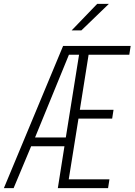

<svg xmlns="http://www.w3.org/2000/svg" viewBox="-30 -966 691 986"><path d="M40 0H-10L294 -730H641L634 -685H425L380 -402H553L546 -357H373L323 -45H532L525 0H267L301 -215H130ZM324 -685 150 -260H308L376 -685ZM388 -810H338L469 -946H529Z"/></svg>

Font: JetBrains Mono Extra Light
Style: Italic
Weight: 200
Italic angle: -9°
Monospace: yes
Designer: Philipp Nurullin, Konstantin Bulenkov
Foundry: JetBrains
Version: 2.002